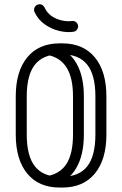

<svg xmlns="http://www.w3.org/2000/svg" viewBox="-20 -865 566 890"><path d="M53 -418.1Q53 -534.2 106.3 -599.1Q159.6 -664 256.6 -664H269Q366 -664 419.6 -599.1Q473.2 -534.2 473.2 -418.1V-241.5Q473.2 -125.4 419.6 -60.5Q366 4.4 269 4.4H256.6Q159.6 4.4 106.3 -60.5Q53 -125.4 53 -241.5ZM104 -418.1V-241.5Q104 -142 141.8 -94Q179.6 -46 256.6 -46H269Q346.6 -46 384.4 -94Q422.2 -142 422.2 -241.5V-418.1Q422.2 -517.2 384.4 -565.1Q346.6 -613 269 -613H256.6Q179.6 -613 141.8 -565.1Q104 -517.2 104 -418.1ZM198.9 -610.4Q190.2 -611.5 184.1 -618.5Q178 -625.5 178 -634.9Q178 -639.9 184 -644.7Q190 -649.5 199.2 -652.2Q208.4 -654.9 218.8 -654.6Q229.2 -654.4 237.5 -649.5Q301.1 -630.1 334.9 -570.3Q368.8 -510.5 368.8 -418.1V-241.5Q368.8 -145.9 333.1 -85.4Q297.4 -25 231.4 -5.8Q219.6 -0.9 207.4 -3.4Q195.1 -5.9 187.1 -12.2Q179 -18.5 179 -24.1Q179 -33.5 184.8 -40.7Q190.6 -47.9 200.2 -49.2Q259.9 -60.1 289.1 -107Q318.4 -153.9 318.4 -241.5V-418.1Q318.4 -505.1 288.4 -552.3Q258.5 -599.5 198.9 -610.4ZM186.9 -829.4Q198.9 -803.9 220.8 -789.4Q242.8 -775 268.1 -769.9Q293.4 -764.8 314.2 -767.6Q325 -769 332.8 -762.3Q340.5 -755.6 341.9 -745.5Q342.9 -735.1 336.4 -726.9Q329.9 -718.6 319.1 -717.6Q291.8 -713.4 256.4 -721.2Q221 -729.1 188.8 -751.1Q156.5 -773 139.5 -810.4Q138.8 -811.9 138.4 -813.7Q138 -815.5 138 -817Q137 -827.4 143.5 -835.6Q150 -843.9 160.8 -844.9Q169.4 -846.2 176.4 -841.8Q183.4 -837.2 186.9 -829.4Z"/></svg>

Font: Libertine-Super Thin
Style: Regular
Weight: 100
Designer: Bastien Sozeau
Foundry: NBR — Bastien Sozeau
Version: Version 2.003;gftools[0.9.33]